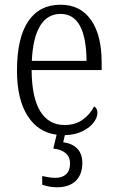

<svg xmlns="http://www.w3.org/2000/svg" viewBox="-20 -563 498 814"><path d="M411 -266H114Q115 -148 151 -90.5Q187 -33 254 -33Q299 -33 330.5 -55.5Q362 -78 379 -112Q393 -104 393 -84Q393 -65 377 -43.5Q361 -22 329.5 -6.5Q298 9 255 10L248 40Q286 45 307.5 67Q329 89 329 128Q329 177 301 204Q273 231 221 231Q190 231 159 220V183Q191 191 215 191Q244 191 260.5 175.5Q277 160 277 130Q277 102 258 86Q239 70 206 67L220 8Q141 -2 96.5 -72.5Q52 -143 52 -263Q52 -402 99.5 -472.5Q147 -543 237 -543Q320 -543 365.5 -479Q411 -415 411 -298ZM347 -305Q345 -504 237 -504Q180 -504 149.5 -452.5Q119 -401 115 -305Z"/></svg>

Font: Noto Serif NarrowLight
Style: Regular
Weight: 300
Width: 4
Designer: Monotype Design Team
Foundry: Monotype Imaging Inc.
Version: Version 1.001